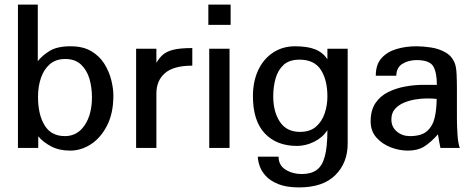

<svg xmlns="http://www.w3.org/2000/svg" viewBox="-20 -648 2083 841"><path d="M382.8 -222.7Q382.8 -146.5 350.6 -99.1Q318.4 -51.8 264.6 -51.8Q204.1 -51.8 175.3 -99.1Q146.5 -146.5 146.5 -223.6Q146.5 -268.6 159.2 -306.2Q171.9 -343.8 198.2 -366.7Q224.6 -389.6 265.6 -389.6Q309.6 -389.6 335.4 -364.7Q361.3 -339.8 372.1 -301.8Q382.8 -263.7 382.8 -222.7ZM476.6 -229.5Q476.6 -260.7 467.3 -297.9Q458 -335 437 -368.7Q416 -402.3 379.9 -423.8Q343.8 -445.3 289.1 -445.3Q229.5 -445.3 196.3 -424.3Q163.1 -403.3 145.5 -379.9V-627.9H58.6V0H147.5V-50.8Q168.9 -25.4 204.1 -6.8Q239.3 11.7 287.1 11.7Q335.9 11.7 378.9 -16.6Q421.9 -44.9 449.2 -98.6Q476.6 -152.3 476.6 -229.5Z M822.3 -360.4V-437.5Q769.5 -437.5 739.7 -430.2Q710 -422.9 693.8 -408.7Q677.7 -394.5 665 -373V-434.6H576.2V0H665V-238.3Q665 -294.9 702.6 -327.6Q740.2 -360.4 822.3 -360.4Z M985.4 0V-434.6H896.5V0ZM990.2 -539.1V-627.9H892.6V-539.1Z M1414.1 -225.6Q1414.1 -187.5 1402.3 -151.9Q1390.6 -116.2 1364.3 -93.3Q1337.9 -70.3 1293.9 -70.3Q1235.4 -70.3 1206.1 -114.3Q1176.8 -158.2 1176.8 -226.6Q1176.8 -267.6 1187 -304.2Q1197.3 -340.8 1222.2 -363.8Q1247.1 -386.7 1292 -386.7Q1356.4 -386.7 1385.3 -342.3Q1414.1 -297.9 1414.1 -225.6ZM1502.9 -19.5V-434.6H1414.1V-388.7Q1393.6 -418.9 1359.9 -432.1Q1326.2 -445.3 1272.5 -445.3Q1217.8 -445.3 1175.8 -417.5Q1133.8 -389.6 1110.8 -340.3Q1087.9 -291 1087.9 -226.6Q1087.9 -119.1 1139.6 -64Q1191.4 -8.8 1281.2 -8.8Q1319.3 -8.8 1356.4 -27.3Q1393.6 -45.9 1414.1 -78.1Q1414.1 -4.9 1402.8 37.1Q1391.6 79.1 1366.7 96.7Q1341.8 114.3 1301.8 114.3Q1261.7 114.3 1231 95.2Q1200.2 76.2 1200.2 38.1H1109.4Q1109.4 55.7 1117.2 78.6Q1125 101.6 1144.5 123Q1164.1 144.5 1199.7 158.7Q1235.4 172.9 1290 172.9Q1394.5 172.9 1448.7 119.1Q1502.9 65.4 1502.9 -19.5Z M1892.6 -214.8Q1892.6 -170.9 1884.3 -133.8Q1876 -96.7 1851.1 -74.2Q1826.2 -51.8 1775.4 -51.8Q1742.2 -51.8 1718.3 -71.8Q1694.3 -91.8 1694.3 -125Q1694.3 -152.3 1709.5 -169.9Q1724.6 -187.5 1748.5 -197.8Q1772.5 -208 1799.3 -212.4Q1826.2 -216.8 1849.6 -216.8Q1859.4 -216.8 1872.1 -216.3Q1884.8 -215.8 1892.6 -214.8ZM1994.1 0Q1986.3 -20.5 1983.9 -58.6Q1981.4 -96.7 1981.4 -130.9V-261.7Q1981.4 -292 1980 -322.8Q1978.5 -353.5 1972.7 -369.1Q1960.9 -401.4 1932.1 -418Q1903.3 -434.6 1868.7 -439.9Q1834 -445.3 1803.7 -445.3Q1756.8 -445.3 1716.3 -433.1Q1675.8 -420.9 1650.9 -393.1Q1626 -365.2 1626 -316.4H1715.8Q1716.8 -353.5 1743.7 -369.1Q1770.5 -384.8 1804.7 -384.8Q1861.3 -384.8 1877.4 -357.9Q1893.6 -331.1 1893.6 -276.4H1833Q1794.9 -276.4 1754.9 -269Q1714.8 -261.7 1680.2 -244.6Q1645.5 -227.5 1624.5 -196.3Q1603.5 -165 1603.5 -116.2Q1603.5 -74.2 1628.4 -45.9Q1653.3 -17.6 1690.9 -2.9Q1728.5 11.7 1766.6 11.7Q1808.6 11.7 1836.9 -5.4Q1865.2 -22.5 1898.4 -59.6Q1900.4 -44.9 1903.3 -29.8Q1906.2 -14.6 1909.2 0Z"/></svg>

Font: Namkio Khamti Book
Style: Regular
Weight: 500
Designer: Debbi Hosken
Foundry: SIL International
Version: Version 3.917